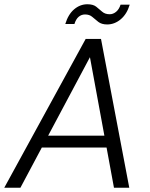

<svg xmlns="http://www.w3.org/2000/svg" viewBox="-32 -883 706 903"><path d="M-12 0 371 -700H443L576 0H504L391 -614L64 0ZM122 -189 150 -245H496L506 -189ZM275 -770Q289 -816 317 -839.5Q345 -863 379 -863Q406 -863 420.5 -851.5Q435 -840 448.5 -828Q462 -816 484 -816Q500 -816 514 -827.5Q528 -839 535 -861H578Q565 -817 536 -792.5Q507 -768 472 -768Q446 -768 430.5 -780Q415 -792 402 -803.5Q389 -815 368 -815Q351 -815 338 -804Q325 -793 318 -770Z"/></svg>

Font: DM Sans Light
Style: Italic
Weight: 300
Italic angle: -10°
Designer: Colophon Foundry, Jonny Pinhorn
Foundry: Colophon Foundry
Version: Version 4.004;gftools[0.9.30]